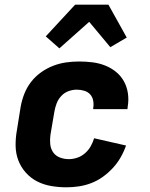

<svg xmlns="http://www.w3.org/2000/svg" viewBox="-20 -790 640 818"><path d="M263 8Q230 8 198 2.5Q166 -3 138.5 -17Q111 -31 90 -54.5Q69 -78 58 -107Q47 -136 46.5 -169Q46 -202 52 -235L68 -335Q73 -363 83.5 -390Q94 -417 112 -440.5Q130 -464 154.5 -481.5Q179 -499 206 -509.5Q233 -520 261 -524Q289 -528 317 -528Q346 -528 374 -524.5Q402 -521 427.5 -511Q453 -501 474 -484Q495 -467 508 -443.5Q521 -420 525 -392Q529 -364 524 -335L523 -325H377V-329Q380 -345 377 -361Q374 -377 364 -388Q354 -399 338.5 -403.5Q323 -408 307 -408Q289 -408 271.5 -401.5Q254 -395 241 -381Q228 -367 221.5 -350Q215 -333 212 -316L195 -216Q192 -196 194 -176Q196 -156 206.5 -141Q217 -126 235 -119Q253 -112 273 -112Q291 -112 309 -118Q327 -124 342 -137Q357 -150 366.5 -167Q376 -184 381 -201L517 -170Q508 -144 494 -119.5Q480 -95 460.5 -74Q441 -53 418 -36.5Q395 -20 369 -10Q343 0 316 4Q289 8 263 8ZM233 -584 175 -635 300 -770H442L520 -630L450 -589L360 -697Z"/></svg>

Font: Iosevka Heavy Extended
Style: Italic
Weight: 900
Width: 7
Italic angle: -9°
Monospace: yes
Designer: Belleve Invis
Foundry: Belleve Invis
Version: Version 32.5.0; ttfautohint (v1.8.4)